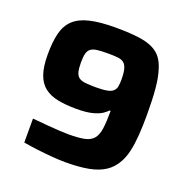

<svg xmlns="http://www.w3.org/2000/svg" viewBox="-126 -814 916 940"><g transform="rotate(20 332.0 -344.0)"><path d="M313 8Q284.1 8 245.6 5Q207.1 2 166.8 -2.9Q126.5 -7.9 91.2 -13.9V-138.7Q128.7 -135.2 164.5 -132.2Q200.4 -129.2 231 -127.4Q261.7 -125.6 280.5 -125.6Q332.5 -125.6 363.3 -132.1Q394.1 -138.6 409.8 -157.2Q425.5 -175.8 430.5 -211Q435.6 -246.3 435.6 -304H429.6Q422.3 -295.3 405.8 -284Q389.2 -272.8 357.9 -264.3Q326.6 -255.9 274.7 -255.9Q219.2 -255.9 177.5 -264.1Q135.8 -272.3 107.8 -293.8Q79.8 -315.2 65.6 -355.1Q51.5 -394.9 51.5 -458.8Q51.5 -523.5 62.6 -568.9Q73.8 -614.4 103.1 -642.4Q132.4 -670.4 184.8 -683.2Q237.3 -696 320 -696Q398.8 -696 451.9 -687.7Q505 -679.4 537.6 -654.8Q570.2 -630.2 585.7 -579.7Q599.3 -539 604.3 -482.2Q609.4 -425.3 609.4 -346.4Q609.4 -287.4 605.9 -240.2Q602.4 -192.9 594.4 -157Q586.4 -121.1 571.8 -94.4Q551.5 -56.2 517.8 -33.7Q484.1 -11.2 433.8 -1.6Q383.6 8 313 8ZM328 -387.8Q364.2 -387.8 385.4 -391.9Q406.7 -396 416.9 -405.5Q427.2 -415 430.1 -429.6Q433 -444.2 433 -465.3Q433 -501.1 427.5 -521.1Q422.1 -541.1 410.2 -550.5Q398.4 -559.9 378.2 -562Q358 -564.1 328 -564.1Q294.5 -564.1 272.9 -561.6Q251.3 -559 239.2 -550.5Q227.2 -541.9 222.5 -524.6Q217.8 -507.3 217.8 -477.8Q217.8 -447.2 222.5 -428.8Q227.2 -410.4 239 -401.7Q250.7 -392.9 272.3 -390.3Q294 -387.8 328 -387.8Z"/></g></svg>

Font: Saira Thin
Style: Regular
Weight: 100
Designer: Hector Gatti with collaboration of the Omnibus-Type team
Foundry: Omnibus-Type
Version: Version 1.101